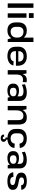

<svg xmlns="http://www.w3.org/2000/svg" viewBox="2248 -3033 987 5523"><g transform="rotate(90 2741.5 -271.5)"><path d="M204 -740V0H77V-740Z M490 -540V0H363V-540ZM496 -745V-609H357V-745Z M855 9Q745 9 685 -53.5Q625 -116 625 -231V-309Q625 -424 686 -486.5Q747 -549 858 -549Q936 -549 994 -518Q1033 -497 1061 -464V-740H1189V0H1109L1079 -103Q1047 -52 994 -23Q935 9 855 9ZM887 -84Q969 -84 1015 -130.5Q1061 -177 1061 -258V-283Q1061 -363 1014.5 -408.5Q968 -454 887 -454Q824 -454 788 -414Q752 -374 752 -301V-237Q752 -165 788 -124.5Q824 -84 887 -84Z M1588 9Q1505 9 1445.5 -19Q1386 -47 1355 -100.5Q1324 -154 1324 -230V-310Q1324 -385 1357 -438.5Q1390 -492 1452 -520.5Q1514 -549 1599 -549Q1731 -549 1801 -481.5Q1871 -414 1871 -288V-236H1451V-216Q1451 -150 1490 -113.5Q1529 -77 1598 -77Q1659 -77 1696.5 -101.5Q1734 -126 1744 -170L1864 -162Q1844 -80 1771.5 -35.5Q1699 9 1588 9ZM1451 -305H1752V-316Q1752 -382 1712 -419Q1672 -456 1602 -456Q1531 -456 1491 -418.5Q1451 -381 1451 -313Z M1997 -540H2094L2111 -426Q2122 -458 2140 -483Q2188 -549 2280 -549Q2296 -549 2313 -547Q2330 -545 2347 -540L2340 -432Q2308 -440 2273 -440Q2199 -440 2161.5 -393Q2124 -346 2124 -251V0H1997Z M2581 9Q2490 9 2438 -32Q2386 -73 2386 -145V-169Q2386 -242 2438 -283Q2490 -324 2585 -324Q2685 -324 2743 -285Q2747 -281 2752 -277V-338Q2752 -399 2717 -426.5Q2682 -454 2605 -454Q2557 -454 2509.5 -441.5Q2462 -429 2420 -405L2402 -494Q2432 -510 2472 -522.5Q2512 -535 2555 -542Q2598 -549 2637 -549Q2760 -549 2821.5 -496.5Q2883 -444 2883 -338V0H2786L2774 -64Q2761 -46 2742 -33Q2684 9 2581 9ZM2617 -62Q2678 -62 2713.5 -87.5Q2749 -113 2749 -155V-168Q2749 -209 2715.5 -231.5Q2682 -254 2621 -254Q2566 -254 2535.5 -233Q2505 -212 2505 -164V-153Q2505 -109 2534.5 -85.5Q2564 -62 2617 -62Z M3435 -303Q3435 -381 3405 -416Q3375 -451 3309 -451Q3235 -451 3194.5 -398.5Q3154 -346 3154 -247V0H3027V-540H3124L3144 -428Q3156 -450 3171 -469Q3237 -549 3359 -549Q3463 -549 3512.5 -493Q3562 -437 3562 -319V0H3435Z M3955 202Q3904 202 3876.5 177.5Q3849 153 3849 107L3909 100Q3909 120 3919.5 131Q3930 142 3948 142Q3966 142 3976 132Q3986 122 3986 104Q3986 87 3972.5 74Q3959 61 3929 53L3942 9Q3868 6 3814 -20Q3753 -48 3720.5 -102Q3688 -156 3688 -231V-309Q3688 -383 3720.5 -437Q3753 -491 3814 -520Q3875 -549 3958 -549Q4081 -549 4154.5 -495Q4228 -441 4237 -347L4114 -338Q4103 -396 4066 -426.5Q4029 -457 3964 -457Q3896 -457 3855.5 -417.5Q3815 -378 3815 -311V-229Q3815 -161 3855 -122Q3895 -83 3964 -83Q4028 -83 4065.5 -114Q4103 -145 4114 -202L4237 -193Q4228 -100 4154 -46Q4093 0 3999 7L3991 36Q4024 49 4042.5 71Q4061 93 4061 119Q4061 156 4032 179Q4003 202 3955 202Z M4523 9Q4432 9 4380 -32Q4328 -73 4328 -145V-169Q4328 -242 4380 -283Q4432 -324 4527 -324Q4627 -324 4685 -285Q4689 -281 4694 -277V-338Q4694 -399 4659 -426.5Q4624 -454 4547 -454Q4499 -454 4451.5 -441.5Q4404 -429 4362 -405L4344 -494Q4374 -510 4414 -522.5Q4454 -535 4497 -542Q4540 -549 4579 -549Q4702 -549 4763.5 -496.5Q4825 -444 4825 -338V0H4728L4716 -64Q4703 -46 4684 -33Q4626 9 4523 9ZM4559 -62Q4620 -62 4655.5 -87.5Q4691 -113 4691 -155V-168Q4691 -209 4657.5 -231.5Q4624 -254 4563 -254Q4508 -254 4477.5 -233Q4447 -212 4447 -164V-153Q4447 -109 4476.5 -85.5Q4506 -62 4559 -62Z M5192 9Q5073 9 5011 -31.5Q4949 -72 4934 -159L5066 -165Q5072 -116 5102 -93.5Q5132 -71 5190 -71Q5245 -71 5274.5 -89.5Q5304 -108 5304 -142Q5304 -171 5284.5 -186.5Q5265 -202 5233 -210Q5201 -218 5163 -224.5Q5125 -231 5086.5 -240Q5048 -249 5016 -266Q4984 -283 4964.5 -313Q4945 -343 4945 -392Q4945 -469 5008 -509Q5071 -549 5193 -549Q5268 -549 5320.5 -531.5Q5373 -514 5404 -479Q5435 -444 5443 -391L5310 -385Q5307 -427 5278 -448.5Q5249 -470 5196 -470Q5142 -470 5112.5 -451Q5083 -432 5083 -396Q5083 -367 5102.5 -351.5Q5122 -336 5154 -327.5Q5186 -319 5224 -312.5Q5262 -306 5300.5 -297Q5339 -288 5371 -271Q5403 -254 5422.5 -224Q5442 -194 5442 -145Q5442 -70 5378.5 -30.5Q5315 9 5192 9Z"/></g></svg>

Font: Pathway Extreme 8pt Thin 12pt SemiBold
Style: Regular
Weight: 600
Version: Version 1.001;gftools[0.9.26]